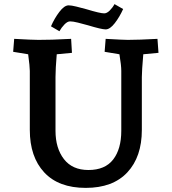

<svg xmlns="http://www.w3.org/2000/svg" viewBox="-20 -899 835 934"><path d="M125 -267V-554Q125 -575 117 -635L44 -647L49 -710Q139 -705 167 -705Q234 -705 302 -709L326 -710L330 -642L256 -635Q250 -563 250 -524V-263Q250 -178 291 -125Q332 -72 410 -72Q491 -72 530.5 -123Q570 -174 570 -263V-554Q570 -581 561 -635L489 -647L494 -710Q582 -705 602 -705Q654 -705 746 -710L751 -642L677 -635Q670 -553 670 -524V-267Q670 -136 599.5 -60.5Q529 15 397 15Q265 15 195 -60.5Q125 -136 125 -267ZM314 -873Q327 -873 351.5 -867Q376 -861 401 -854Q467 -834 487 -834Q500 -834 514 -848Q528 -862 537 -879L579 -855Q562 -817 538.5 -786.5Q515 -756 494 -756Q474 -756 408 -776Q383 -783 359 -789Q335 -795 321 -795Q308 -795 293.5 -780Q279 -765 269 -747L228 -771Q245 -810 269 -841.5Q293 -873 314 -873Z"/></svg>

Font: Andada Pro
Style: Bold
Weight: 700
Designer: Carolina Giovagnoli
Foundry: Huerta Tipografica
Version: Version 3.005; ttfautohint (v1.8.4)